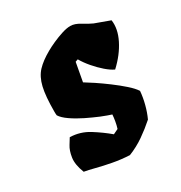

<svg xmlns="http://www.w3.org/2000/svg" viewBox="-145 -694 765 810"><g transform="rotate(-30 237.5 -289.0)"><path d="M256.3 9.8Q214.4 7.8 174.6 0.2Q134.8 -7.3 103 -15.6Q71.3 -23.9 52.2 -26.9Q34.7 -71.3 39.6 -103.3Q44.4 -135.3 57.1 -155Q69.8 -174.8 74.2 -182.6Q124 -181.2 165.5 -155.3Q207 -129.4 241.7 -100.1L266.1 -111.8Q271 -127 273.9 -144.3Q276.9 -161.6 277.8 -175.8Q272.9 -177.2 257.8 -182.6Q242.7 -188 228.5 -193.8Q200.2 -205.6 167.7 -221.4Q135.3 -237.3 109.1 -255.4Q83 -273.4 72.8 -290Q72.3 -293.9 72 -298.6Q71.8 -303.2 71.8 -309.1Q71.8 -383.3 81.8 -425.5Q91.8 -467.8 115.7 -493.2Q139.6 -518.6 181.2 -542Q197.3 -551.3 220.7 -561.8Q244.1 -572.3 268.3 -580.1Q292.5 -587.9 310.5 -587.9Q331.5 -587.9 356.7 -572.3Q381.8 -556.6 401.4 -547.9L473.6 -521.5Q480 -477.5 455.1 -427.7Q430.2 -377.9 382.8 -334Q364.7 -342.3 343 -361.1Q321.3 -379.9 301 -403.6Q280.8 -427.2 267.6 -450.2L254.9 -445.8L238.3 -355Q253.9 -345.7 280.8 -327.9Q307.6 -310.1 337.4 -287.8Q367.2 -265.6 392.3 -243.4Q417.5 -221.2 428.7 -203.6Q426.3 -173.8 418 -141.6Q409.7 -109.4 397 -82Q365.7 -54.2 331.3 -30.3Q296.9 -6.3 256.3 9.8Z"/></g></svg>

Font: Fruktur
Style: Italic
Weight: 400
Italic angle: -8°
Designer: Viktoriya Grabowska, Eben Sorkin
Foundry: Viktoriya Grabowska
Version: Version 1.008; ttfautohint (v1.8.4.7-5d5b)